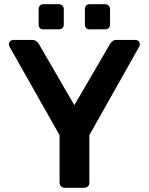

<svg xmlns="http://www.w3.org/2000/svg" viewBox="-20 -889 705 909"><path d="M286 0Q276 0 269 -7Q262 -14 262 -24V-249L25 -668Q22 -677 22 -679Q22 -688 28.5 -694Q35 -700 43 -700H133Q152 -700 164 -681L332 -391L501 -681Q505 -688 512.5 -694Q520 -700 531 -700H621Q630 -700 636 -694Q642 -688 642 -679Q642 -673 639 -668L403 -249V-24Q403 -13 396 -6.5Q389 0 378 0ZM185 -750Q175 -750 169 -756Q163 -762 163 -772V-846Q163 -856 169 -862.5Q175 -869 185 -869H259Q269 -869 275.5 -862.5Q282 -856 282 -846V-772Q282 -762 275.5 -756Q269 -750 259 -750ZM404 -750Q394 -750 388 -756Q382 -762 382 -772V-846Q382 -856 388 -862.5Q394 -869 404 -869H478Q488 -869 494.5 -862.5Q501 -856 501 -846V-772Q501 -762 494.5 -756Q488 -750 478 -750Z"/></svg>

Font: Rubik AZ
Style: Regular
Weight: 500
Designer: Hubert and Fischer
Foundry: Hubert & Fischer
Version: Version 2.000